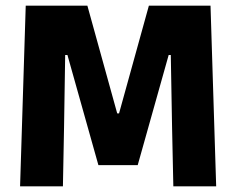

<svg xmlns="http://www.w3.org/2000/svg" viewBox="-20 -659 836 679"><path d="M202.5 0H51L71 -639H289L394.5 -258H401L506.5 -639H724.5L744.5 0H593L588.5 -209.5L584 -464.5H576.5L467 -75H328L218.5 -464.5H210.5L206.5 -209Z"/></svg>

Font: Anek Devanagari Medium
Style: Bold
Weight: 700
Version: Version 1.003